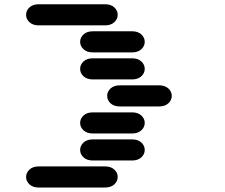

<svg xmlns="http://www.w3.org/2000/svg" viewBox="-20 -881 1040 888"><path d="M159.2 -13.7H465.8Q493.2 -13.7 508.8 -28.3Q524.4 -43 524.4 -62.5Q524.4 -82 508.8 -96.7Q493.2 -111.3 465.8 -111.3H159.2Q131.8 -111.3 116.2 -96.7Q100.6 -82 100.6 -62.5Q100.6 -43 116.2 -28.3Q131.8 -13.7 159.2 -13.7ZM409.2 -138.7H590.8Q618.2 -138.7 633.8 -153.3Q649.4 -168 649.4 -187.5Q649.4 -207 633.8 -221.7Q618.2 -236.3 590.8 -236.3H409.2Q381.8 -236.3 366.2 -221.7Q350.6 -207 350.6 -187.5Q350.6 -168 366.2 -153.3Q381.8 -138.7 409.2 -138.7ZM409.2 -263.7H590.8Q618.2 -263.7 633.8 -278.3Q649.4 -293 649.4 -312.5Q649.4 -332 633.8 -346.7Q618.2 -361.3 590.8 -361.3H409.2Q381.8 -361.3 366.2 -346.7Q350.6 -332 350.6 -312.5Q350.6 -293 366.2 -278.3Q381.8 -263.7 409.2 -263.7ZM534.2 -388.7H715.8Q743.2 -388.7 758.8 -403.3Q774.4 -418 774.4 -437.5Q774.4 -457 758.8 -471.7Q743.2 -486.3 715.8 -486.3H534.2Q506.8 -486.3 491.2 -471.7Q475.6 -457 475.6 -437.5Q475.6 -418 491.2 -403.3Q506.8 -388.7 534.2 -388.7ZM409.2 -513.7H590.8Q618.2 -513.7 633.8 -528.3Q649.4 -543 649.4 -562.5Q649.4 -582 633.8 -596.7Q618.2 -611.3 590.8 -611.3H409.2Q381.8 -611.3 366.2 -596.7Q350.6 -582 350.6 -562.5Q350.6 -543 366.2 -528.3Q381.8 -513.7 409.2 -513.7ZM409.2 -638.7H590.8Q618.2 -638.7 633.8 -653.3Q649.4 -668 649.4 -687.5Q649.4 -707 633.8 -721.7Q618.2 -736.3 590.8 -736.3H409.2Q381.8 -736.3 366.2 -721.7Q350.6 -707 350.6 -687.5Q350.6 -668 366.2 -653.3Q381.8 -638.7 409.2 -638.7ZM159.2 -763.7H465.8Q493.2 -763.7 508.8 -778.3Q524.4 -793 524.4 -812.5Q524.4 -832 508.8 -846.7Q493.2 -861.3 465.8 -861.3H159.2Q131.8 -861.3 116.2 -846.7Q100.6 -832 100.6 -812.5Q100.6 -793 116.2 -778.3Q131.8 -763.7 159.2 -763.7Z"/></svg>

Font: Sixtyfour
Style: Regular
Weight: 400
Designer: Jens Kutilek
Foundry: Jens Kutilek
Version: Version 2.001